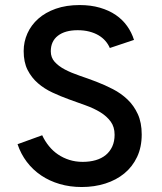

<svg xmlns="http://www.w3.org/2000/svg" viewBox="-20 -732 644 764"><path d="M417 -541Q410.6 -556.2 399.4 -569.1Q388.2 -582 372.1 -591.6Q356 -601.1 335.2 -606.4Q314.5 -611.8 289.1 -611.8Q238.8 -611.8 210.4 -589.8Q182.1 -567.9 182.1 -527.8Q182.1 -502.9 197.8 -485.6Q213.4 -468.3 238.8 -455.1Q264.2 -441.9 296.6 -430.9Q329.1 -419.9 363 -407Q397 -394 429.4 -377.2Q461.9 -360.4 487.3 -336.2Q512.7 -312 528.3 -278.1Q543.9 -244.1 543.9 -196.8Q543.9 -146.5 525.6 -107.7Q507.3 -68.8 475.1 -42.2Q442.9 -15.6 399.2 -1.7Q355.5 12.2 305.2 12.2Q258.3 12.2 217.5 0.2Q176.8 -11.7 143.8 -33.9Q110.8 -56.2 86.9 -87.6Q63 -119.1 49.8 -158.2L147.9 -193.8Q158.7 -170.4 174.6 -150.9Q190.4 -131.3 210.9 -117.4Q231.4 -103.5 256.1 -95.7Q280.8 -87.9 309.1 -87.9Q337.4 -87.9 360.8 -94.7Q384.3 -101.6 400.9 -115.2Q417.5 -128.9 426.8 -149.2Q436 -169.4 436 -195.8Q436 -227.1 420.4 -248.3Q404.8 -269.5 379.4 -285.2Q354 -300.8 321.5 -312.5Q289.1 -324.2 255.1 -336.4Q221.2 -348.6 188.7 -363.8Q156.2 -378.9 130.9 -400.9Q105.5 -422.9 89.8 -453.6Q74.2 -484.4 74.2 -528.8Q74.2 -565.9 89.1 -599.1Q104 -632.3 132.3 -657.5Q160.6 -682.6 202.1 -697.3Q243.7 -711.9 296.9 -711.9Q341.3 -711.9 377.4 -701.4Q413.6 -690.9 440.7 -672.4Q467.8 -653.8 485.8 -628.4Q503.9 -603 513.2 -573.2Z"/></svg>

Font: Overpass
Style: Regular
Weight: 400
Designer: Delve Withrington
Foundry: Delve Fonts
Version: Version 1.001